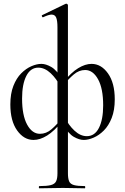

<svg xmlns="http://www.w3.org/2000/svg" viewBox="-20 -745 678 1040"><path d="M193.4 275Q190.4 275 190.4 269Q190.4 263 193.4 263Q234.6 263 255.6 257.5Q276.6 252 283.9 237Q291.2 222 291.2 194V-597.8Q291.2 -633.4 284.3 -649.7Q277.4 -666 259.6 -666Q244.2 -666 213.8 -651.8Q209.8 -650 207.3 -656Q204.8 -662 208.4 -663L334.8 -724Q336.8 -725 339 -725Q341.6 -725 344.8 -722.5Q348 -720 348 -716.8V194Q348 222 354.4 237Q360.8 252 380.7 257.5Q400.6 263 439.6 263Q441.6 263 441.6 269Q441.6 275 439.6 275Q414.6 275 383.9 274Q353.2 273 320.6 273Q285 273 251.9 274Q218.8 275 193.4 275ZM161.8 13Q109.4 13 72.7 -38.5Q36 -90 36 -179Q36 -237.8 52.5 -279.8Q69 -321.8 95 -347.8Q121 -373.8 150.1 -386.4Q179.2 -399 204.4 -399Q228.4 -399 257.8 -382.2Q287.2 -365.4 316.6 -316L307.6 -275Q286.4 -318.6 254.3 -348.6Q222.2 -378.6 187.4 -378.6Q145.4 -378.6 122.5 -333.6Q99.6 -288.6 99.6 -211.6Q99.6 -120.4 126.8 -70.3Q154 -20.2 196.2 -20.2Q230.6 -20.2 258.5 -44.4Q286.4 -68.6 306.2 -94.2L315.6 -86.6Q273.6 -34.6 235.2 -10.8Q196.8 13 161.8 13ZM433.8 13Q409.2 13 379.8 -3.8Q350.4 -20.6 321.8 -70L330 -111Q351.2 -67.4 383.3 -37.4Q415.4 -7.4 450.2 -7.4Q493.2 -7.4 516 -52.4Q538.8 -97.4 538.8 -174.4Q538.8 -265.6 511.1 -315.7Q483.4 -365.8 441.2 -365.8Q407.8 -365.8 379.5 -341.6Q351.2 -317.4 331.4 -291.8L322.8 -299.4Q365 -352.2 403.4 -375.6Q441.8 -399 475.8 -399Q528.2 -399 564.9 -347.4Q601.6 -295.8 601.6 -207Q601.6 -148.2 585.1 -106.2Q568.6 -64.2 542.6 -38.2Q516.6 -12.2 487.4 0.4Q458.2 13 433.8 13Z"/></svg>

Font: Cormorant Garamond Light
Style: Regular
Weight: 300
Designer: Christian Thalmann (Catharsis Fonts)
Foundry: Catharsis Fonts
Version: Version 4.001